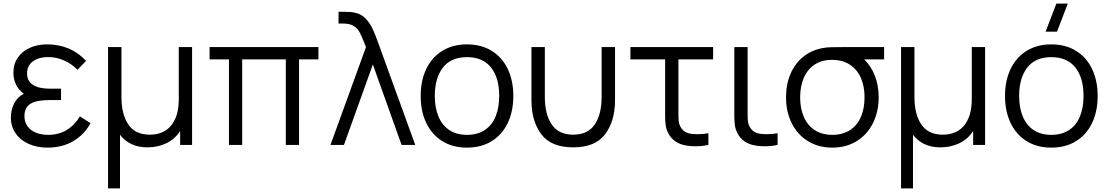

<svg xmlns="http://www.w3.org/2000/svg" viewBox="-20 -800 6120 1060"><path d="M480 -120Q444.5 -55.5 383.5 -20.2Q322.5 15 242 15Q185 15 139 -5.2Q93 -25.5 66.5 -63.2Q40 -101 40 -151.5Q40 -193 58.2 -229Q76.5 -265 111.5 -282Q54 -325.5 54 -399.5Q54 -447 78.5 -482.2Q103 -517.5 145.2 -536.2Q187.5 -555 240 -555Q305.5 -555 359.8 -531.8Q414 -508.5 455 -464L408 -414.5Q377.5 -446.5 334.8 -465.8Q292 -485 245.5 -485Q195 -485 162.2 -461.8Q129.5 -438.5 129.5 -394.5Q129.5 -352 162.5 -331.2Q195.5 -310.5 254 -310.5H317V-247.5H253Q182 -247.5 148.5 -227.2Q115 -207 115 -158.5Q115 -127 131.2 -103.8Q147.5 -80.5 177.2 -68Q207 -55.5 246.5 -55.5Q303 -55.5 347 -81.5Q391 -107.5 421 -157.5Z M576.5 240V-540H650.5V-264.5Q650.5 -169 688.5 -112.8Q726.5 -56.5 807 -56.5Q884 -56.5 925.5 -108Q967 -159.5 967 -252V-540H1040.5V0H974.5V-76.5Q945.5 -32 898.5 -9.2Q851.5 13.5 793 13.5Q744 13.5 705.8 -4.5Q667.5 -22.5 642.5 -56V240Z M1317 0H1244V-472H1137V-540H1738V-472H1631V0H1558V-472H1317Z M2000.5 -540Q1979.5 -594.5 1967 -618.8Q1954.5 -643 1933 -656.5Q1911.5 -670 1874 -670H1849V-735H1882Q1919 -735 1941 -729.5Q1975.5 -722 1999.2 -696.8Q2023 -671.5 2038.2 -638.5Q2053.5 -605.5 2073 -550L2076.5 -540L2272.5 0H2197L2038.5 -444L1879 0H1804.5Z M2302.5 -270.5Q2302.5 -355 2333.5 -419.5Q2364.5 -484 2422.2 -519.5Q2480 -555 2558 -555Q2637.5 -555 2695.2 -519Q2753 -483 2783.5 -418.5Q2814 -354 2814 -270.5Q2814 -185.5 2783.2 -121Q2752.5 -56.5 2694.8 -20.8Q2637 15 2558 15Q2479 15 2421.2 -21.2Q2363.5 -57.5 2333 -122Q2302.5 -186.5 2302.5 -270.5ZM2736 -270.5Q2736 -370.5 2690.8 -427.5Q2645.5 -484.5 2558 -484.5Q2470 -484.5 2425.2 -426.8Q2380.5 -369 2380.5 -270.5Q2380.5 -205 2400.8 -156.5Q2421 -108 2460.8 -81.8Q2500.5 -55.5 2558 -55.5Q2616.5 -55.5 2656.5 -82.2Q2696.5 -109 2716.2 -157.2Q2736 -205.5 2736 -270.5Z M2914 -540H2988V-264.5Q2988 -169 3026 -112.8Q3064 -56.5 3144.5 -56.5Q3225.5 -56.5 3263.5 -112.8Q3301.5 -169 3301.5 -264.5V-540H3375.5V-246.5Q3375.5 -132 3321 -59.2Q3266.5 13.5 3144.5 13.5Q3022.5 13.5 2968.2 -59.2Q2914 -132 2914 -246.5Z M3670 -63.5Q3658.5 -85 3655.2 -107.5Q3652 -130 3652 -165V-195.5V-472H3460.5V-540H3917V-472H3725.5V-198.5V-165Q3725.5 -142 3727.5 -127.8Q3729.5 -113.5 3736.5 -100.5Q3747 -81.5 3763 -72.2Q3779 -63 3801.5 -60.5Q3816 -59 3831.5 -59Q3862 -59 3891 -64.5V0Q3859 7.5 3819.5 7.5Q3794.5 7.5 3775 4.5Q3700.5 -5.5 3670 -63.5Z M4052 -63.5Q4040.5 -85 4037.2 -107.5Q4034 -130 4034 -165V-195.5V-540H4107.5V-198.5V-165Q4107.5 -142 4109.5 -127.8Q4111.5 -113.5 4118.5 -100.5Q4129 -81.5 4145 -72.2Q4161 -63 4183.5 -60.5Q4198 -59 4213.5 -59Q4244 -59 4273 -64.5V0Q4241 7.5 4201.5 7.5Q4176.5 7.5 4157 4.5Q4082.5 -5.5 4052 -63.5Z M4861 -540V-472H4751Q4788.5 -436.5 4809.8 -382.2Q4831 -328 4831 -263Q4831 -183 4799.2 -119.8Q4767.5 -56.5 4709.5 -20.8Q4651.5 15 4575 15Q4498.5 15 4440.5 -20.8Q4382.5 -56.5 4351 -119.8Q4319.5 -183 4319.5 -263Q4319.5 -334.5 4344.2 -392.2Q4369 -450 4415.2 -487Q4461.5 -524 4524 -535Q4542.5 -538.5 4566.2 -539.2Q4590 -540 4628.5 -540ZM4753 -263Q4753 -324.5 4732.2 -371Q4711.5 -417.5 4671 -443.5Q4630.5 -469.5 4573 -469.5Q4516 -469.5 4476.5 -442.8Q4437 -416 4417.2 -369.2Q4397.5 -322.5 4397.5 -263Q4397.5 -200.5 4418.2 -153.5Q4439 -106.5 4479 -81Q4519 -55.5 4575 -55.5Q4632 -55.5 4672.2 -81.5Q4712.5 -107.5 4732.8 -154.2Q4753 -201 4753 -263Z M4954.5 240V-540H5028.5V-264.5Q5028.5 -169 5066.5 -112.8Q5104.5 -56.5 5185 -56.5Q5262 -56.5 5303.5 -108Q5345 -159.5 5345 -252V-540H5418.5V0H5352.5V-76.5Q5323.5 -32 5276.5 -9.2Q5229.5 13.5 5171 13.5Q5122 13.5 5083.8 -4.5Q5045.5 -22.5 5020.5 -56V240Z M5875 -780 5815.5 -625H5752.5L5812 -780ZM5528.5 -270.5Q5528.5 -355 5559.5 -419.5Q5590.5 -484 5648.2 -519.5Q5706 -555 5784 -555Q5863.5 -555 5921.2 -519Q5979 -483 6009.5 -418.5Q6040 -354 6040 -270.5Q6040 -185.5 6009.2 -121Q5978.5 -56.5 5920.8 -20.8Q5863 15 5784 15Q5705 15 5647.2 -21.2Q5589.5 -57.5 5559 -122Q5528.5 -186.5 5528.5 -270.5ZM5962 -270.5Q5962 -370.5 5916.8 -427.5Q5871.5 -484.5 5784 -484.5Q5696 -484.5 5651.2 -426.8Q5606.5 -369 5606.5 -270.5Q5606.5 -205 5626.8 -156.5Q5647 -108 5686.8 -81.8Q5726.5 -55.5 5784 -55.5Q5842.5 -55.5 5882.5 -82.2Q5922.5 -109 5942.2 -157.2Q5962 -205.5 5962 -270.5Z"/></svg>

Font: CCSD_manrope
Style: Regular
Weight: 400
Designer: Mikhail Sharanda
Foundry: Mikhail Sharanda
Version: Version 4.503